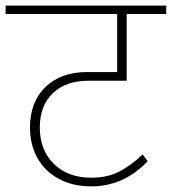

<svg xmlns="http://www.w3.org/2000/svg" viewBox="-33 -702 613 685"><path d="M109 -247Q109 -167 159 -117.5Q209 -68 293 -68Q351 -68 393.5 -90.5Q436 -113 476 -151L494 -127Q408 -37 293 -37Q227 -37 177.5 -63.5Q128 -90 101 -137.5Q74 -185 74 -247Q74 -339 129.5 -392Q185 -445 278 -445H385V-652H-13V-682H560V-652H419V-414H283Q202 -414 155.5 -369.5Q109 -325 109 -247Z"/></svg>

Font: FiraGO UltraLight
Style: Regular
Weight: 200
Designer: bBox Type
Foundry: bBox Type GmbH
Version: Version 1.001